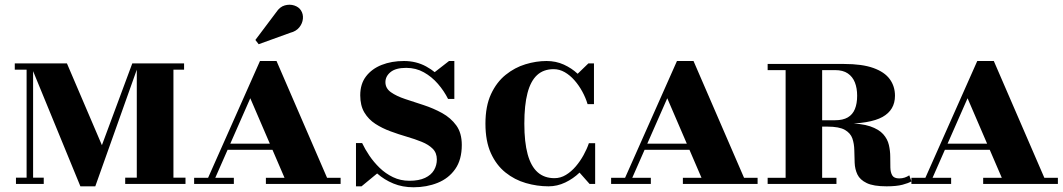

<svg xmlns="http://www.w3.org/2000/svg" viewBox="-20 -778 4494 812"><path d="M320 10 106.5 -510H263L411 -164L539.5 -510H568L383 10ZM47.5 0V-26.5H165V0ZM92.5 0V-483.5H42.5V-510H120V0ZM509.5 0V-26.5H764.5V0ZM558.5 0V-510H758.5V-483.5H713.5V0Z M848.5 0 1079.5 -520H1149.5L1374.5 0H1194.5L1038.5 -362.5L879 0ZM801 0V-26H969V0ZM936 -144.5V-170.5H1241.5V-144.5ZM1104.5 0V-26H1420.5V0ZM1074 -591 1060 -609 1148 -726Q1163.5 -749.5 1184.5 -755.2Q1205.5 -761 1224.5 -754.8Q1243.5 -748.5 1252.5 -734.5Q1263 -718.5 1261 -698.5Q1259 -678.5 1245.5 -662Q1232 -645.5 1208 -639.5Z M1729 14Q1682 14 1643.8 -1.8Q1605.5 -17.5 1575.2 -44.2Q1545 -71 1522.8 -104.5Q1500.5 -138 1485.5 -173H1511.5Q1523.5 -147.5 1542 -120Q1560.5 -92.5 1585.5 -68.2Q1610.5 -44 1642 -28.8Q1673.5 -13.5 1711.5 -13.5Q1752 -13.5 1777.8 -25.8Q1803.5 -38 1815.5 -58.5Q1827.5 -79 1827.5 -103.5Q1827.5 -131.5 1810 -149Q1792.5 -166.5 1763.5 -178.2Q1734.5 -190 1700 -200Q1665.5 -210 1631 -222.8Q1596.5 -235.5 1567.5 -254.2Q1538.5 -273 1521 -302.2Q1503.5 -331.5 1503.5 -375Q1503.5 -423 1528 -455Q1552.5 -487 1594.2 -503.5Q1636 -520 1688.5 -520Q1740 -520 1782.2 -497Q1824.5 -474 1854.8 -437.2Q1885 -400.5 1901.5 -359.5H1875Q1858 -393.5 1832 -423.5Q1806 -453.5 1772.5 -472.2Q1739 -491 1698 -491Q1653.5 -491 1631.8 -473.2Q1610 -455.5 1610 -430.5Q1610 -404.5 1633.2 -388Q1656.5 -371.5 1693.5 -359.2Q1730.5 -347 1771.8 -333.5Q1813 -320 1849.8 -299.8Q1886.5 -279.5 1909.8 -247.5Q1933 -215.5 1933 -165Q1933 -102.5 1905.2 -63Q1877.5 -23.5 1831 -4.8Q1784.5 14 1729 14ZM1485.5 10V-173Q1504 -147 1519.5 -126.2Q1535 -105.5 1550.2 -87.2Q1565.5 -69 1583 -51L1509 10ZM1901.5 -359.5Q1887 -385 1872.5 -401.8Q1858 -418.5 1842 -432.8Q1826 -447 1807 -464L1879 -520H1901.5Z M2300 10Q2251.5 10 2204 -3.8Q2156.5 -17.5 2117.8 -48.5Q2079 -79.5 2056 -130.2Q2033 -181 2033 -255Q2033 -329 2056.5 -379.8Q2080 -430.5 2118.5 -461.5Q2157 -492.5 2202.2 -506.2Q2247.5 -520 2291.5 -520Q2331 -520 2364.5 -504.8Q2398 -489.5 2423 -466L2468.5 -510H2492V-337.5H2465Q2457 -364.5 2442.5 -391Q2428 -417.5 2409.2 -438.8Q2390.5 -460 2368.2 -472.8Q2346 -485.5 2321.5 -485.5Q2278.5 -485.5 2251.2 -460.2Q2224 -435 2210.8 -384.2Q2197.5 -333.5 2197.5 -255Q2197.5 -177 2211.5 -125.8Q2225.5 -74.5 2253.8 -49.5Q2282 -24.5 2325 -24.5Q2350.5 -24.5 2373.2 -38.2Q2396 -52 2415 -74.2Q2434 -96.5 2448.2 -122.5Q2462.5 -148.5 2470.5 -172.5H2497V0H2473.5L2431 -48Q2404.5 -22.5 2370.5 -6.2Q2336.5 10 2300 10Z M2612 0 2843 -520H2913L3138 0H2958L2802 -362.5L2642.5 0ZM2564.5 0V-26H2732.5V0ZM2699.5 -144.5V-170.5H3005V-144.5ZM2868 0V-26H3184V0Z M3382.5 -254V-269.5H3512Q3545 -269.5 3565.5 -281.5Q3586 -293.5 3595.5 -316.8Q3605 -340 3605 -373Q3605 -405 3595.5 -429.2Q3586 -453.5 3565.5 -467.5Q3545 -481.5 3512 -481.5H3226.5V-507.5H3549.5Q3626 -507.5 3673.5 -490.5Q3721 -473.5 3743 -443.2Q3765 -413 3765 -373Q3765 -313 3712.5 -283.5Q3660 -254 3537 -254ZM3226.5 0V-26H3517.5V0ZM3302.5 0V-507.5H3457V0ZM3729.5 10Q3674 10 3645.5 -3.8Q3617 -17.5 3606.2 -40Q3595.5 -62.5 3594.5 -89.5Q3593.5 -116.5 3593 -143.2Q3592.5 -170 3584.8 -192.5Q3577 -215 3553 -228.8Q3529 -242.5 3479.5 -242.5H3382.5V-256.5H3559.5Q3622.5 -256.5 3659.8 -243.8Q3697 -231 3715.2 -210.5Q3733.5 -190 3739.2 -165Q3745 -140 3745 -115Q3745 -90 3745.5 -69.5Q3746 -49 3753.5 -36.2Q3761 -23.5 3783 -23.5Q3795.5 -23.5 3806 -27Q3816.5 -30.5 3825.5 -36.5L3834.5 -11Q3822.5 -3.5 3797 3.2Q3771.5 10 3729.5 10Z M3882 0 4113 -520H4183L4408 0H4228L4072 -362.5L3912.5 0ZM3834.5 0V-26H4002.5V0ZM3969.5 -144.5V-170.5H4275V-144.5ZM4138 0V-26H4454V0Z"/></svg>

Font: Bodoni Moda SC 9pt
Style: Bold
Weight: 700
Designer: Owen Earl
Foundry: indestructible type
Version: Version 2.005